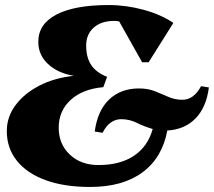

<svg xmlns="http://www.w3.org/2000/svg" viewBox="-20 -726 849 762"><path d="M337 16Q235 16 161 -11Q87 -38 47 -88Q7 -138 7 -206Q7 -262 41.5 -308.5Q76 -355 136 -386Q196 -417 273 -425Q209 -436 170.5 -472Q132 -508 132 -560Q132 -631 204.5 -668.5Q277 -706 411 -706Q481 -706 550.5 -687Q620 -668 668 -635L570 -479H544L453 -641Q443 -643 433 -643Q382 -643 352 -616.5Q322 -590 322 -545Q322 -498 342 -468Q362 -438 405 -421L390 -380Q308 -373 260.5 -329.5Q213 -286 213 -219Q213 -154 257 -112.5Q301 -71 371 -71Q457 -71 512 -108Q567 -145 586 -214Q552 -224 523 -238.5Q494 -253 461 -253Q415 -253 387 -199L356 -204Q367 -287 413 -331Q459 -375 532 -375Q568 -375 596 -363.5Q624 -352 649.5 -341Q675 -330 704 -330Q749 -330 778 -384L809 -379Q799 -300 756 -256Q713 -212 644 -208Q624 -100 545.5 -42Q467 16 337 16Z"/></svg>

Font: Platypi ExtraBold
Style: Italic
Weight: 800
Italic angle: -13°
Designer: David Sargent
Foundry: Bolt Cutter Type
Version: Version 1.200; ttfautohint (v1.8.4.7-5d5b)